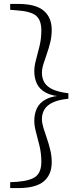

<svg xmlns="http://www.w3.org/2000/svg" viewBox="-20 -789 412 980"><path d="M329 -313V-285Q279 -280 249.5 -266Q220 -252 207 -230.5Q194 -209 194 -181Q194 -162 201.5 -137Q209 -112 219 -83.5Q229 -55 236.5 -24Q244 7 244 39Q244 103 203 137Q162 171 73 171H32V141L68 139Q139 133 165 110Q191 87 191 37Q191 -5 182 -43Q173 -81 164 -113.5Q155 -146 155 -173Q155 -208 168.5 -236.5Q182 -265 215 -282.5Q248 -300 305 -302V-296Q248 -298 215 -315.5Q182 -333 168.5 -361.5Q155 -390 155 -425Q155 -452 164 -484.5Q173 -517 182 -554.5Q191 -592 191 -634Q191 -685 165 -708Q139 -731 68 -736L32 -739V-769H73Q162 -769 203 -734.5Q244 -700 244 -636Q244 -604 236.5 -573Q229 -542 219 -514Q209 -486 201.5 -461.5Q194 -437 194 -417Q194 -389 207 -367.5Q220 -346 249.5 -332.5Q279 -319 329 -313Z"/></svg>

Font: Noto Serif TC
Style: Regular
Weight: 200
Designer: Ryoko NISHIZUKA 西塚涼子 (kana & ideographs); Frank Grießhammer (Latin, Greek & Cyrillic); Wenlong ZHANG 张文龙 (bopomofo); San
Foundry: Adobe
Version: Version 2.001;hotconv 1.1.0;makeotfexe 2.6.0